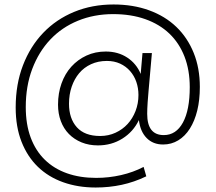

<svg xmlns="http://www.w3.org/2000/svg" viewBox="-20 -730 962 857"><path d="M633 57Q579 83 523 95Q467 107 407 107Q328 107 262 83.5Q196 60 149 14.5Q102 -31 76 -97.5Q50 -164 50 -250Q50 -354 82.5 -438.5Q115 -523 173 -583.5Q231 -644 311 -677Q391 -710 487 -710Q574 -710 645.5 -684Q717 -658 767 -610Q817 -562 844.5 -494Q872 -426 872 -342Q872 -284 860.5 -237Q849 -190 827.5 -156Q806 -122 775.5 -103.5Q745 -85 708 -85Q663 -85 634.5 -114Q606 -143 600 -194Q575 -142 526.5 -111.5Q478 -81 417 -81Q377 -81 344 -94.5Q311 -108 287.5 -132Q264 -156 251.5 -189.5Q239 -223 239 -263Q239 -314 254.5 -357.5Q270 -401 298.5 -432.5Q327 -464 366 -482Q405 -500 452 -500Q507 -500 548 -473Q589 -446 608 -400L616 -493H658L643 -323Q641 -303 639 -273Q637 -243 637 -222Q637 -127 711 -127Q766 -127 796.5 -183Q827 -239 827 -341Q827 -417 803.5 -477.5Q780 -538 736 -580Q692 -622 628.5 -644.5Q565 -667 485 -667Q400 -667 328 -637.5Q256 -608 204.5 -553.5Q153 -499 124 -422.5Q95 -346 95 -252Q95 -175 117 -116Q139 -57 180 -17Q221 23 279 43.5Q337 64 409 64Q466 64 520.5 51.5Q575 39 621 15ZM427 -123Q464 -123 495.5 -137.5Q527 -152 549.5 -176.5Q572 -201 585 -234.5Q598 -268 598 -306Q598 -337 588.5 -364.5Q579 -392 560.5 -413Q542 -434 516 -446Q490 -458 457 -458Q418 -458 386.5 -443.5Q355 -429 333.5 -403.5Q312 -378 300 -343Q288 -308 288 -267Q288 -201 323 -162Q358 -123 427 -123Z"/></svg>

Font: Geist ExtLt
Style: Regular
Weight: 400
Designer: Basement.studio, Andrés Briganti, Mateo Zaragoza
Foundry: Basement.studio, Vercel, Andrés Briganti, Guido Ferreyra, Mateo Zaragoza
Version: Version 1.401